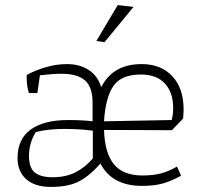

<svg xmlns="http://www.w3.org/2000/svg" viewBox="-20 -726 790 755"><path d="M359 -565 443 -706 505 -699 391 -560ZM49 -104Q49 -179 100.5 -216.5Q152 -254 249 -254Q304 -254 344 -249V-322Q344 -384 314 -410Q284 -436 221 -436Q189 -436 137 -430L127 -360H94Q85 -386 85 -417V-431Q117 -449 159.5 -461.5Q202 -474 243 -474Q294 -474 329.5 -450.5Q365 -427 378 -383Q424 -474 537 -474Q613 -474 657.5 -426.5Q702 -379 702 -295Q702 -284 700 -260L656 -214L389 -215Q392 -124 428 -80Q464 -36 540 -36Q584 -36 614.5 -44.5Q645 -53 676 -71L692 -35Q656 -15 622 -5Q588 5 539 5Q420 5 375 -83Q333 -35 291 -13Q249 9 180 9Q117 9 83 -21.5Q49 -52 49 -104ZM655 -254Q661 -275 661 -301Q661 -362 628.5 -397.5Q596 -433 534 -433Q457 -433 426 -388Q395 -343 389 -249ZM345 -103V-212Q299 -219 231 -219Q171 -219 121 -207Q94 -164 94 -113Q94 -66 117 -47.5Q140 -29 187 -29Q238 -29 276 -48Q314 -67 345 -103Z"/></svg>

Font: Athiti Light
Style: Regular
Weight: 300
Designer: CadsonDemak Team
Foundry: CadsonDemak
Version: Version 1.032